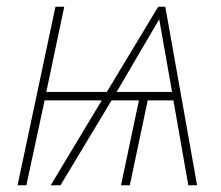

<svg xmlns="http://www.w3.org/2000/svg" viewBox="-20 -548 655 568"><path d="M32 0 144 -528H170L117 -276H296L448 -528H469L563 0H537L493 -251H417L364 0H338L391 -251H310L159 0H130L281 -251H112L58 0ZM325 -276H489L451 -491Z"/></svg>

Font: Noto Sans Thin
Style: Italic
Weight: 100
Italic angle: -12°
Designer: Monotype Design Team
Foundry: Monotype Imaging Inc.
Version: Version 2.013; ttfautohint (v1.8.4.7-5d5b)